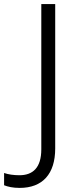

<svg xmlns="http://www.w3.org/2000/svg" viewBox="-105 -734 384 939"><path d="M-9 185C103 185 165 117 165 -8V-714H97V-4C97 87 55 123 -10 123C-39 123 -65 119 -85 112V172C-67 179 -43 185 -9 185Z"/></svg>

Font: Noto Sans Syriac Light
Style: Regular
Weight: 300
Designer: Patrick Giasson and the Monotype Design Team
Foundry: Monotype Imaging Inc.
Version: Version 3.000